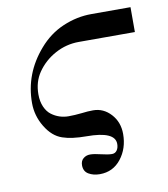

<svg xmlns="http://www.w3.org/2000/svg" viewBox="-70 -492 610 698"><g transform="rotate(-10 235.0 -142.5)"><path d="M44.9 -150.4Q44.9 -258.3 118.2 -342.8Q156.7 -387.7 208.3 -409.7Q259.8 -431.6 313.5 -431.6H458V-339.8H251Q204.6 -339.8 163.6 -317.6Q122.6 -295.4 96.7 -257.8Q73.2 -223.6 73.2 -177.2Q73.2 -150.9 82 -131.1Q90.8 -111.3 105 -100.8Q119.1 -90.3 135 -85.2Q150.9 -80.1 167.5 -80.1Q190.4 -80.1 216.8 -83Q239.3 -85.9 258.8 -85.9Q296.9 -85.9 324.2 -56.2Q351.6 -26.4 351.6 17.6Q351.6 70.8 321.8 108.9Q292 147 243.2 147Q219.2 147 201.9 136.7Q184.6 126.5 184.6 104Q184.6 87.9 195.1 79.1Q205.6 70.3 220.2 70.3Q234.9 70.3 261.2 76.7Q284.7 82.5 299.3 82.5Q311 82.5 317.6 73.2Q324.2 64 324.2 49.3Q324.2 2.9 219.2 2.9Q164.6 2.9 130.9 -8.8Q94.7 -21 69.8 -62.3Q44.9 -103.5 44.9 -150.4Z"/></g></svg>

Font: Theano Didot
Style: Regular
Weight: 400
Designer: Alexey Kryukov
Version: Version 2.0